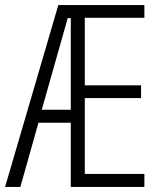

<svg xmlns="http://www.w3.org/2000/svg" viewBox="-21 -734 634 754"><path d="M546 0V-51H312V-349H533V-399H312V-664H546V-714H208L-1 0H59L130 -252H257V0ZM143 -303 245 -663H257V-303Z"/></svg>

Font: Noto Sans Kannada ExtraCondensed Light
Style: Regular
Weight: 300
Width: 2
Designer: Jelle Bosma - Monotype Design Team
Foundry: Monotype Imaging Inc.
Version: Version 2.005